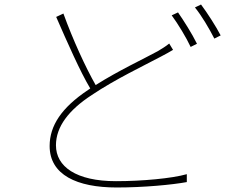

<svg xmlns="http://www.w3.org/2000/svg" viewBox="-20 -808 1040 851"><path d="M769 -753 741 -740C769 -702 806 -641 825 -600L853 -614C831 -659 794 -717 769 -753ZM871 -788 844 -775C874 -738 907 -682 930 -637L958 -651C938 -690 898 -752 871 -788ZM261 -748 229 -733C278 -621 335 -491 380 -416L370 -409C253 -331 200 -251 200 -161C200 -33 321 23 497 23C617 23 743 11 808 -1V-36C741 -17 609 -5 494 -5C317 -5 228 -70 228 -164C228 -246 284 -320 387 -387C491 -457 620 -518 693 -557C715 -569 733 -578 747 -587L730 -615C714 -602 699 -593 679 -581C617 -547 505 -495 404 -431C359 -510 303 -632 261 -748Z"/></svg>

Font: Harano Aji Gothic K1 ExtraLight
Style: Regular
Weight: 250
Foundry: Masamichi Hosoda
Version: HaranoAjiGothicK1-ExtraLight version 20230610;ttx 4.39.4